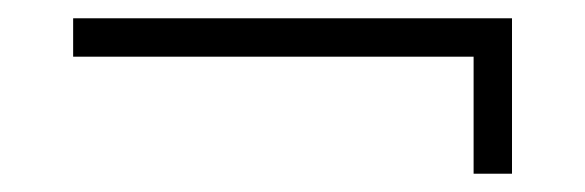

<svg xmlns="http://www.w3.org/2000/svg" viewBox="-20 -391 640 210"><path d="M540 -201H498V-329H60V-371H540Z"/></svg>

Font: Manrope Variable Light
Style: Regular
Weight: 200
Designer: Mikhail Sharanda
Foundry: Mikhail Sharanda
Version: Version 4.505